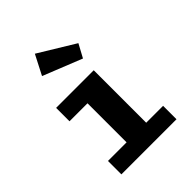

<svg xmlns="http://www.w3.org/2000/svg" viewBox="-176 -685 777 777"><g transform="rotate(-45 213.0 -296.5)"><path d="M279.8 -76.7H376.5V0H61V-76.7H167.5V-300.3H64.5V-377H279.8ZM115.2 -508.3 158.7 -592.8 313.5 -498.5 282.7 -441.4Z"/></g></svg>

Font: Amiri Typewriter
Style: Bold
Weight: 700
Monospace: yes
Designer: Khaled Hosny
Version: Version 1.1